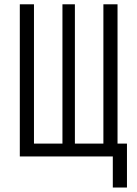

<svg xmlns="http://www.w3.org/2000/svg" viewBox="-20 -713 626 875"><path d="M70.3 0V-693.4H134.8V-58.6H264.6V-693.4H321.3V-58.6H451.2V-693.4H515.6V-58.6H558.6V141.6H494.1V0Z"/></svg>

Font: CaskaydiaCove NFP Light
Style: Regular
Weight: 300
Designer: Aaron Bell
Foundry: Saja Typeworks
Version: Version 2111.001; VTT 6.35;Nerd Fonts 3.1.1